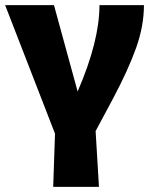

<svg xmlns="http://www.w3.org/2000/svg" viewBox="-25 -510 595 747"><path d="M189 10 -5 -490H185L277 -154Q362 -350 362 -490H535Q535 -409 504.5 -323.5Q474 -238 415 -127L347 0L360 217H182Z"/></svg>

Font: Cantarell Extra Bold
Style: Regular
Weight: 800
Designer: Dave Crossland, Nikolaus Waxweiler, Florian Fecher, Jacques Le Bailly, Eben Sorkin, Alexei Vanyashin, Alexios Zavras, Em
Version: Version 0.303